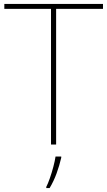

<svg xmlns="http://www.w3.org/2000/svg" viewBox="-20 -734 545 975"><path d="M265 0H239V-689H2V-714H503V-689H265ZM291 67Q282 106 267.5 146Q253 186 232 221H215V215Q223 200 233 171.5Q243 143 251 112.5Q259 82 262 61H291Z"/></svg>

Font: Noto Sans Sinhala UI Thin
Style: Regular
Weight: 100
Designer: Jelle Bosma - Monotype Design Team
Foundry: Monotype Imaging Inc.
Version: Version 2.006; ttfautohint (v1.8.4.7-5d5b)